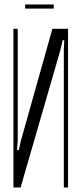

<svg xmlns="http://www.w3.org/2000/svg" viewBox="-20 -826 360 846"><path d="M216.8 -806.2V-788.1H90.8V-806.2ZM210.9 -699.2H279.8V0H261.2V-608.9L263.2 -648.9H255.9L247.1 -608.9L70.8 0H39.1V-699.2H58.1V-205.1L55.2 -165H63L71.8 -205.1Z"/></svg>

Font: Moniqa Narrow Heading
Style: Regular
Weight: 400
Width: 4
Designer: Rajesh Rajput
Foundry: Rajesh Rajput
Version: Version 1.000